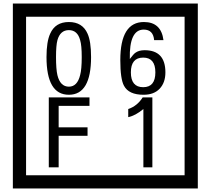

<svg xmlns="http://www.w3.org/2000/svg" viewBox="-20 -980 1195 1090"><path d="M1103 90H53V-960H1103ZM1028 15V-885H128V15ZM497 -656Q497 -442 371 -442Q244 -442 244 -656Q244 -744 265 -789Q294 -855 371 -855Q448 -855 477 -789Q497 -745 497 -656ZM444 -656Q444 -723 435 -752Q420 -809 371 -809Q322 -809 306 -752Q298 -723 298 -656Q298 -587 306 -553Q322 -488 371 -488Q419 -488 435 -554Q444 -587 444 -656ZM919 -569Q919 -511 886.5 -476.5Q854 -442 795 -442Q711 -442 684 -493Q663 -531 663 -639Q663 -855 797 -855Q895 -855 908 -752H855Q850 -812 796 -812Q713 -812 717 -645Q738 -673 748 -680Q768 -695 801 -695Q919 -695 919 -569ZM862 -569Q862 -653 793 -653Q723 -653 723 -569Q723 -485 793 -485Q862 -485 862 -569ZM488 -379H313V-257H477V-209H313V-30H257V-427H488ZM845 -30H794V-361Q748 -323 708 -315V-361Q759 -378 790 -427H845Z"/></svg>

Font: Unicode BMP Fallback SIL
Style: Regular
Weight: 400
Foundry: NRSI, SIL International
Version: Version 5.1 Based on Unicode 5.1